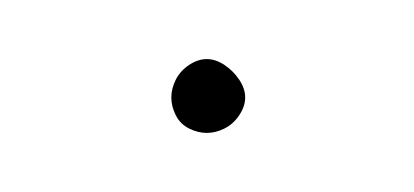

<svg xmlns="http://www.w3.org/2000/svg" viewBox="-20 -123 140 65"><path d="M38 -90Q38 -87 39.5 -84Q41 -81 44 -79.5Q47 -78 50 -78Q53 -78 56 -79.5Q59 -81 61 -84Q63 -87 63 -90Q63 -93 61 -96Q59 -99 56 -101Q53 -103 50 -103Q47 -103 44 -101Q41 -99 39.5 -96Q38 -93 38 -90Z"/></svg>

Font: Linefont Thin
Style: Regular
Weight: 100
Monospace: yes
Version: Version 3.002;gftools[0.9.33]